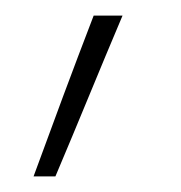

<svg xmlns="http://www.w3.org/2000/svg" viewBox="-20 -106 232 246"><path d="M137 -86Q115 -34 94 17Q73 68 51 120H23Q42 68 61 17Q80 -34 100 -86Z"/></svg>

Font: Josefin Sans Thin ExtraLight
Style: Regular
Weight: 250
Version: Version 2.001